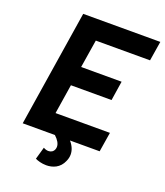

<svg xmlns="http://www.w3.org/2000/svg" viewBox="-157 -805 934 1088"><g transform="rotate(20 310.0 -261.0)"><path d="M601 -582 620 -700H155L45 0H239C261 20 273 40 273 59C273 64 272 70 270 75C264 90 251 98 235 98C225 98 215 95 205 89L184 163C198 170 223 178 251 178C289 178 332 163 352 114C358 101 361 87 361 74C361 49 351 24 330 0H509L528 -118H200L228 -296H473L491 -413H247L274 -582Z"/></g></svg>

Font: Arthouse Owned
Style: Bold Italic
Weight: 700
Italic angle: -10°
Designer: Jeremy Tribby
Foundry: Tribby Type
Version: Version 1.000;PS 001.000;hotconv 1.0.88;makeotf.lib2.5.64775